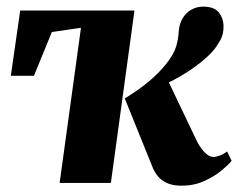

<svg xmlns="http://www.w3.org/2000/svg" viewBox="-20 -566 736 594"><path d="M323 0H164.5L230.5 -480L140.5 -467L85 -331.5H13.5L42.5 -533.5H396ZM542 8.5Q513 8.5 495 -0.5Q477 -9.5 467.8 -21.5Q458.5 -33.5 454.5 -42.5L366 -261.5Q409.5 -288 440.5 -314Q471.5 -340 493.5 -367.5Q518 -398.5 524.8 -421.5Q531.5 -444.5 532.5 -464Q534 -491 544.8 -509Q555.5 -527 572.2 -536.2Q589 -545.5 608 -545.5Q643 -545.5 657 -527.5Q671 -509.5 671.5 -487.5Q672.5 -460.5 661 -440.5Q649.5 -420.5 638.5 -408Q625 -392.5 604.5 -375.8Q584 -359 560 -343.5Q536 -328 510.8 -315.2Q485.5 -302.5 462 -294L491 -335L589.5 -128.5Q595.5 -117 603.5 -106Q611.5 -95 621 -87.8Q630.5 -80.5 640.5 -80.5Q648.5 -80.5 660.5 -85Q672.5 -89.5 682.5 -97.5L696.5 -68.5Q687 -56.5 665 -38.2Q643 -20 611.5 -5.8Q580 8.5 542 8.5Z"/></svg>

Font: Merriweather 72pt Black
Style: Italic
Weight: 900
Italic angle: -7.8°
Version: Version 2.101